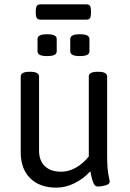

<svg xmlns="http://www.w3.org/2000/svg" viewBox="-20 -854 597 880"><path d="M75 -156V-503Q75 -525 115 -525H119Q159 -525 159 -503V-164Q159 -118 185.5 -92.5Q212 -67 261 -67Q295 -67 328.5 -86Q362 -105 387 -137V-503Q387 -525 427 -525H431Q471 -525 471 -503V-148Q471 -82 477 -53.5Q483 -25 483 -22Q483 -10 464 -4.5Q445 1 429 1Q415 1 408.5 -14.5Q402 -30 398.5 -47Q395 -64 394 -69Q362 -34 321 -14Q280 6 238 6Q162 6 118.5 -37Q75 -80 75 -156ZM152 -619V-675Q152 -686 162.5 -691.5Q173 -697 196 -697Q219 -697 229.5 -691.5Q240 -686 240 -675V-619Q240 -608 229.5 -602.5Q219 -597 196 -597Q173 -597 162.5 -602.5Q152 -608 152 -619ZM302 -619V-675Q302 -686 312.5 -691.5Q323 -697 346 -697Q369 -697 379.5 -691.5Q390 -686 390 -675V-619Q390 -608 379.5 -602.5Q369 -597 346 -597Q323 -597 312.5 -602.5Q302 -608 302 -619ZM144 -794V-804Q144 -820 149 -827Q154 -834 164 -834H377Q388 -834 392.5 -827Q397 -820 397 -804V-794Q397 -778 392.5 -771Q388 -764 377 -764H164Q154 -764 149 -771Q144 -778 144 -794Z"/></svg>

Font: Asap-Regular
Style: Regular
Weight: 400
Designer: Pablo Cosgaya
Foundry: Omnibus-Type
Version: Version 2.000; ttfautohint (v1.8)